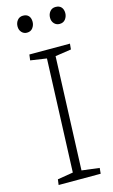

<svg xmlns="http://www.w3.org/2000/svg" viewBox="-137 -960 595 1010"><g transform="rotate(-15 161.0 -454.5)"><path d="M163 -659 75 -672 79 -703H300L297 -672L210 -659L186 -43L282 -31L279 0H50L54 -30L139 -44ZM57 -861Q57 -881 68.5 -895Q80 -909 99 -909Q119 -909 129.5 -897.5Q140 -886 140 -865Q140 -847 129 -832Q118 -817 97 -817Q80 -817 68.5 -829.5Q57 -842 57 -861ZM234 -861Q234 -881 245.5 -895Q257 -909 276 -909Q297 -909 307.5 -897Q318 -885 318 -865Q318 -847 307 -832Q296 -817 275 -817Q257 -817 245.5 -829.5Q234 -842 234 -861Z"/></g></svg>

Font: Literata 18pt ExtraLight
Style: Italic
Weight: 250
Italic angle: -2°
Designer: Latin by Veronika Burian and Jose Scaglione. Greek by Irene Vlachou. Cyrillic by Vera Evstafieva
Foundry: TypeTogether
Version: Version 3.103;gftools[0.9.29]